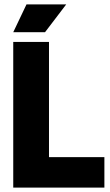

<svg xmlns="http://www.w3.org/2000/svg" viewBox="-20 -850 500 870"><path d="M40 0V-660H202V0ZM68 0V-138H453V0ZM184 -704H40L100 -830H280Z"/></svg>

Font: Bricolage Grotesque 96pt ExtraBold
Style: Regular
Weight: 800
Designer: Mathieu Triay
Foundry: Atelier Triay
Version: Version 1.001;gftools[0.9.33.dev8+g029e19f]